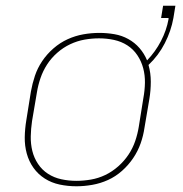

<svg xmlns="http://www.w3.org/2000/svg" viewBox="-20 -643 640 671"><path d="M247 8Q217 8 188.5 2Q160 -4 136.5 -19Q113 -34 97 -56.5Q81 -79 73.5 -106.5Q66 -134 66.5 -163.5Q67 -193 72 -223L88 -323Q93 -351 102 -378Q111 -405 127.5 -429.5Q144 -454 167 -474Q190 -494 216.5 -506Q243 -518 271 -523Q299 -528 327 -528Q354 -528 380 -523.5Q406 -519 428.5 -506.5Q451 -494 467.5 -475Q484 -456 494 -432Q523 -462 542.5 -499.5Q562 -537 569 -576V-580H543L550 -623H593L586 -580Q578 -535 556 -492Q534 -449 499 -416Q507 -388 507 -357.5Q507 -327 502 -297L485 -197Q481 -169 471.5 -142Q462 -115 445.5 -90.5Q429 -66 406.5 -46Q384 -26 357.5 -14Q331 -2 302.5 3Q274 8 247 8ZM247 -11Q272 -11 298 -15.5Q324 -20 348 -31.5Q372 -43 393 -61.5Q414 -80 429 -102.5Q444 -125 452.5 -150Q461 -175 465 -200L481 -300Q486 -327 486.5 -353.5Q487 -380 480.5 -404.5Q474 -429 460 -450Q446 -471 425 -484.5Q404 -498 378.5 -503.5Q353 -509 326 -509Q301 -509 275.5 -504.5Q250 -500 225.5 -488.5Q201 -477 180 -458.5Q159 -440 144.5 -417.5Q130 -395 121.5 -370Q113 -345 109 -320L92 -220Q88 -193 87.5 -166.5Q87 -140 93 -115.5Q99 -91 113 -70Q127 -49 148 -35.5Q169 -22 194.5 -16.5Q220 -11 247 -11Z"/></svg>

Font: Iosevka SS04 Thin Extended
Style: Italic
Weight: 100
Width: 7
Italic angle: -9°
Monospace: yes
Designer: Belleve Invis
Foundry: Belleve Invis
Version: Version 19.0.0; ttfautohint (v1.8.4)